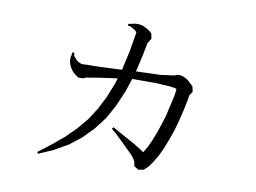

<svg xmlns="http://www.w3.org/2000/svg" viewBox="-72 -722 1144 859"><g transform="rotate(10 500.0 -292.5)"><path d="M148.4 32.2 144.5 24.4 204.1 -21.5 256.8 -65.4 302.7 -111.3 343.8 -160.2 377.9 -212.9 407.2 -270.5 433.6 -335.9 441.4 -362.3 365.2 -351.6 305.7 -341.8 295.9 -339.8 292 -335.9 267.6 -335 254.9 -343.8 244.1 -352.5 235.4 -362.3 228.5 -373 222.7 -384.8 218.8 -396.5 217.8 -408.2V-419.9L220.7 -430.7L221.7 -441.4H231.4V-430.7L236.3 -422.9L242.2 -416L247.1 -410.2L252.9 -406.2L259.8 -402.3L271.5 -397.5H279.3L299.8 -398.4H327.1L361.3 -399.4L401.4 -401.4L449.2 -403.3L454.1 -404.3L473.6 -492.2L488.3 -579.1L485.4 -582L480.5 -587.9L465.8 -596.7L456.1 -601.6H446.3V-611.3L457 -612.3L467.8 -615.2L478.5 -617.2H490.2L501 -616.2L512.7 -613.3L523.4 -608.4L534.2 -602.5L544.9 -595.7L554.7 -585.9L559.6 -563.5L546.9 -543H545.9L533.2 -478.5L516.6 -407.2L633.8 -411.1L635.7 -412.1L687.5 -418.9H689.5L699.2 -423.8L710 -424.8L720.7 -423.8L732.4 -419.9L744.1 -414.1L754.9 -406.2L777.3 -384.8L782.2 -361.3L770.5 -343.8L766.6 -319.3L755.9 -268.6L744.1 -219.7L730.5 -172.9L714.8 -128.9L699.2 -88.9L682.6 -53.7L665 -24.4L647.5 1L627.9 19.5L603.5 24.4L583 11.7L579.1 -9.8L576.2 -8.8L578.1 -9.8L575.2 -16.6L569.3 -24.4L560.5 -36.1L478.5 -116.2L455.1 -135.7L460.9 -143.6L556.6 -90.8L589.8 -71.3L611.3 -56.6L627 -83L641.6 -114.3L656.2 -151.4L669.9 -191.4L683.6 -235.4L694.3 -282.2L705.1 -330.1L709 -360.4H708V-361.3L700.2 -364.3L686.5 -366.2L669.9 -368.2L647.5 -369.1L622.1 -371.1H558.6H521.5H505.9L486.3 -311.5L456.1 -241.2L420.9 -177.7L378.9 -123L332 -75.2L278.3 -33.2L216.8 2Z"/></g></svg>

Font: Kurinto Seri
Style: Regular
Weight: 400
Designer: Kurinto was developed by Clint Goss from a range of fonts that are compatible with the SIL Open Font License Version 1.1
Foundry: Clinton F. Goss
Version: Version 2.196; July 25, 2020